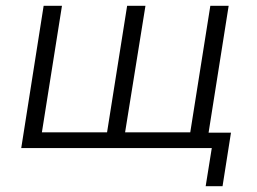

<svg xmlns="http://www.w3.org/2000/svg" viewBox="-20 -509 882 660"><path d="M687 131 708 0H53L130 -489H193L124 -54H348L417 -489H480L410 -54H634L703 -489H766L697 -53H774L745 131Z"/></svg>

Font: Nunito Sans 10pt Light
Style: Italic
Weight: 300
Italic angle: -9°
Designer: Vernon Adams
Foundry: Vernon Adams
Version: Version 3.101;gftools[0.9.27]